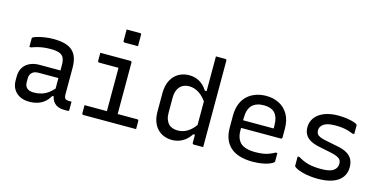

<svg xmlns="http://www.w3.org/2000/svg" viewBox="-75 -1173 3150 1584"><g transform="rotate(15 1500.0 -381.5)"><path d="M497 -351V-126Q497 -113 499.5 -104Q502 -95 507 -90Q512 -85 519 -83Q526 -81 536 -81H561V-11Q561 -5 558 -2.5Q555 0 550 0H515Q492 0 472 -7Q452 -14 437 -28Q422 -42 414 -62Q410 -73 408 -85H395Q378 -54 353.5 -33Q329 -12 296 -1Q263 10 223 10Q176 10 142 -7.5Q108 -25 89 -56.5Q70 -88 70 -132V-164Q70 -197 81 -223.5Q92 -250 112.5 -268Q133 -286 162 -296Q191 -306 227 -306H406V-352Q406 -392 394.5 -414.5Q383 -437 356 -446.5Q329 -456 283 -456Q254 -456 227 -453Q200 -450 174.5 -443.5Q149 -437 123 -427H108V-499Q108 -502 109 -504Q110 -506 111 -507Q116 -513 141.5 -521Q167 -529 204.5 -535.5Q242 -542 283 -542Q339 -542 379.5 -531.5Q420 -521 446 -498Q472 -475 484.5 -439Q497 -403 497 -351ZM162 -142Q162 -108 181.5 -90.5Q201 -73 240 -73Q274 -73 304.5 -82Q335 -91 364 -112Q384 -127 406 -151V-241H240Q219 -241 204.5 -236.5Q190 -232 180 -221Q171 -213 166.5 -200.5Q162 -188 162 -172Z M672 -81H863V-451H697Q694 -451 691.5 -452.5Q689 -454 687.5 -456.5Q686 -459 686 -462V-532H944Q948 -532 950 -530.5Q952 -529 953.5 -527Q955 -525 955 -521V-81H1123Q1127 -81 1129 -79.5Q1131 -78 1132.5 -76Q1134 -74 1134 -70V0H683Q680 0 677.5 -1.5Q675 -3 673.5 -5Q672 -7 672 -11ZM846 -774Q860 -774 874.5 -774Q889 -774 903.5 -774Q918 -774 932.5 -774Q947 -774 961 -774Q966 -774 969 -771Q972 -768 972 -763V-665Q958 -665 943.5 -665Q929 -665 914.5 -665Q900 -665 885.5 -665Q871 -665 857 -665Q852 -665 849 -668Q846 -671 846 -676Z M1443 -543Q1479 -543 1507 -532.5Q1535 -522 1558.5 -502Q1582 -482 1600 -453H1615V-750H1696Q1700 -750 1702 -748.5Q1704 -747 1705.5 -745Q1707 -743 1707 -739V0H1626Q1623 0 1620.5 -1.5Q1618 -3 1616.5 -5Q1615 -7 1615 -11V-81H1600Q1582 -52 1558 -32Q1534 -12 1504.5 -1Q1475 10 1441 10Q1403 10 1370.5 -3.5Q1338 -17 1315 -42Q1292 -67 1279.5 -103Q1267 -139 1267 -185V-342Q1267 -389 1279.5 -426Q1292 -463 1315.5 -489Q1339 -515 1371.5 -529Q1404 -543 1443 -543ZM1615 -366Q1585 -407 1553 -428Q1512 -455 1467 -455Q1434 -455 1409.5 -440.5Q1385 -426 1371.5 -397.5Q1358 -369 1358 -327V-200Q1358 -168 1366.5 -144.5Q1375 -121 1389 -106Q1403 -92 1423 -85Q1443 -78 1467 -78Q1496 -78 1524 -88.5Q1552 -99 1579 -123Q1598 -140 1615 -164Z M2103 -543Q2162 -543 2211 -518.5Q2260 -494 2289.5 -444.5Q2319 -395 2319 -318V-245Q2319 -242 2317.5 -239.5Q2316 -237 2314 -235.5Q2312 -234 2308 -234H1968V-211Q1968 -189 1972 -170.5Q1976 -152 1983.5 -137Q1991 -122 2002 -110Q2022 -90 2054.5 -80.5Q2087 -71 2130 -71Q2166 -71 2194 -75Q2222 -79 2246.5 -88Q2271 -97 2296 -111H2311V-40Q2311 -38 2310 -36Q2309 -34 2307 -32Q2295 -20 2268 -10Q2241 0 2205 5.5Q2169 11 2129 11Q2068 11 2020 -3.5Q1972 -18 1940.5 -46.5Q1909 -75 1893 -116Q1877 -157 1877 -211V-315Q1877 -373 1894.5 -416Q1912 -459 1943 -487Q1974 -515 2015 -529Q2056 -543 2103 -543ZM1968 -299H2229V-319Q2229 -358 2220.5 -386.5Q2212 -415 2194 -433Q2178 -448 2155 -455.5Q2132 -463 2103 -463Q2038 -463 2003 -428.5Q1968 -394 1968 -316Z M2691 -77Q2766 -77 2797 -99Q2828 -121 2828 -157Q2828 -176 2820.5 -188.5Q2813 -201 2793 -211Q2773 -221 2735 -229L2637 -249Q2587 -259 2556 -276Q2525 -293 2510 -319.5Q2495 -346 2495 -381Q2495 -415 2509.5 -444Q2524 -473 2552.5 -494.5Q2581 -516 2622.5 -528Q2664 -540 2719 -540Q2764 -540 2798.5 -534Q2833 -528 2854.5 -520.5Q2876 -513 2880 -507Q2882 -506 2882.5 -504.5Q2883 -503 2883 -502Q2883 -501 2883 -499V-426H2868Q2842 -437 2819.5 -443Q2797 -449 2772 -452Q2747 -455 2714 -455Q2672 -455 2644 -446Q2616 -437 2601 -419.5Q2586 -402 2586 -379Q2586 -362 2593 -350Q2600 -338 2618.5 -329.5Q2637 -321 2671 -314L2771 -294Q2825 -284 2857 -265Q2889 -246 2903.5 -218Q2918 -190 2918 -152Q2918 -101 2891 -65Q2864 -29 2812.5 -10.5Q2761 8 2688 8Q2649 8 2614.5 3.5Q2580 -1 2553.5 -8.5Q2527 -16 2509 -24.5Q2491 -33 2483 -41Q2482 -43 2481 -44.5Q2480 -46 2480 -48V-127H2495Q2516 -114 2537.5 -104.5Q2559 -95 2582 -89Q2605 -83 2632 -80Q2659 -77 2691 -77Z"/></g></svg>

Font: Code D OnePiece
Style: Regular
Weight: 400
Version: Version 1.085; ttfautohint (v1.8.4.7-5d5b);Nerd Fonts 3.0.2